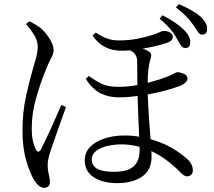

<svg xmlns="http://www.w3.org/2000/svg" viewBox="-20 -852 1040 931"><path d="M754 -762 768 -778Q839 -741 873 -706Q906 -672 902 -643Q902 -630 894.5 -624Q887 -618 877 -619Q865 -620 855.5 -634.5Q846 -649 834 -671Q812 -712 754 -762ZM106 -736 123 -749Q149 -736 176 -717Q200 -697 220 -665Q240 -633 240 -609Q240 -591 227.5 -569Q215 -547 197 -500Q179 -458 156.5 -381.5Q134 -305 134 -231Q134 -191 140 -167Q146 -143 154 -127Q165 -107 178 -126Q225 -220 277 -343L300 -333Q258 -217 226 -123Q211 -78 211 -52Q211 -28 216.5 -7Q222 14 222 31Q222 56 196 59Q169 59 146 22Q126 -10 107.5 -72.5Q89 -135 89 -218Q89 -310 107 -389Q125 -468 137 -509Q145 -535 154 -568Q163 -601 163 -626Q163 -655 145 -683.5Q127 -712 106 -736ZM657 -124V-140Q612 -152 568 -152Q537 -152 504 -145Q471 -138 448 -121.5Q425 -105 425 -78Q425 -18 534 -19Q599 -19 628 -45.5Q657 -72 657 -124ZM429 -680 444 -694Q473 -675 498.5 -665.5Q524 -656 557 -656Q607 -656 650.5 -665Q694 -674 717 -682Q743 -690 754.5 -696Q766 -702 773 -702Q792 -702 805 -694.5Q818 -687 818 -673Q818 -657 799 -648Q757 -631 672 -616Q689 -611 702 -602Q719 -593 710 -567Q696 -522 696 -450Q759 -467 798 -483Q818 -492 827 -497Q836 -502 840 -502Q851 -502 870 -495Q889 -488 889 -471Q889 -453 857 -437Q786 -410 696 -394Q701 -286 710 -177Q770 -160 812.5 -135Q855 -110 878 -89Q915 -62 915 -26Q915 -1 890 3Q878 3 868.5 -4Q859 -11 849 -22Q783 -88 714 -119Q715 -103 715 -92Q715 -28 669.5 4Q624 36 547 36Q480 36 435.5 8Q391 -20 391 -75Q391 -131 447.5 -163Q504 -195 585 -195Q623 -195 655 -189Q650 -290 647 -387Q603 -380 556 -380Q506 -380 467.5 -399.5Q429 -419 396 -469L411 -484Q440 -462 470.5 -446.5Q501 -431 553 -431Q606 -431 646 -440Q646 -509 645 -563Q639 -598 609 -608Q588 -606 570 -606Q477 -606 429 -680ZM833 -816 847 -832Q918 -802 952 -772Q988 -737 984 -709Q984 -684 959 -684Q947 -685 938 -700Q929 -715 915 -734Q891 -771 833 -816Z"/></svg>

Font: Han-Nom Khai
Style: Regular
Weight: 400
Version: Version 1.200;June 22, 2023;FontCreator 14.0.0.2814 64-bit